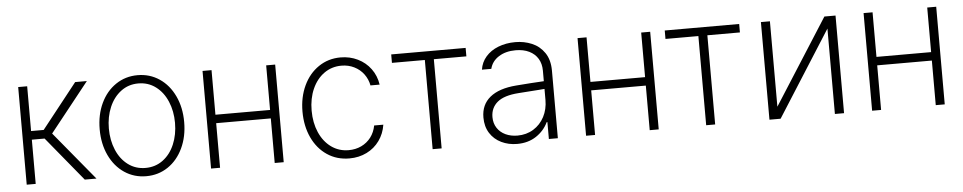

<svg xmlns="http://www.w3.org/2000/svg" viewBox="-36 -783 5213 1039"><g transform="rotate(-5 2570.5 -263.0)"><path d="M76.2 -530.3H125V-287.1H193.4L385.7 -530.3H449.2L237.3 -263.7L455.1 0H391.6L194.3 -240.2H125V0H76.2Z M495.6 -263.7Q495.6 -342.8 525.1 -405.3Q554.7 -467.8 606.9 -502.9Q659.2 -538.1 725.1 -538.1Q791 -538.1 843.3 -502.9Q895.5 -467.8 925 -405.3Q954.6 -342.8 954.6 -263.7Q954.6 -184.6 925 -122.1Q895.5 -59.6 843.3 -24.4Q791 10.7 725.1 10.7Q659.2 10.7 606.9 -24.4Q554.7 -59.6 525.1 -122.1Q495.6 -184.6 495.6 -263.7ZM904.8 -263.7Q904.8 -327.1 882.6 -379.6Q860.4 -432.1 819.6 -462.6Q778.8 -493.2 725.1 -493.2Q671.4 -493.2 630.6 -462.4Q589.8 -431.6 567.6 -379.4Q545.4 -327.1 545.4 -263.7Q545.4 -199.7 567.6 -147.2Q589.8 -94.7 630.6 -64.5Q671.4 -34.2 725.1 -34.2Q778.8 -34.2 819.6 -64.5Q860.4 -94.7 882.6 -147.2Q904.8 -199.7 904.8 -263.7Z M1126.5 -288.1H1423.3V-530.3H1472.2V0H1423.3V-242.2H1126.5V0H1077.6V-530.3H1126.5Z M1597.2 -263.7Q1597.2 -341.8 1626.5 -404.3Q1655.8 -466.8 1708.3 -502.4Q1760.7 -538.1 1827.6 -538.1Q1878.4 -538.1 1920.9 -517.3Q1963.4 -496.6 1991 -459.2Q2018.6 -421.9 2025.9 -373H1976.1Q1969.7 -407.2 1949.5 -434.6Q1929.2 -461.9 1897.9 -477.5Q1866.7 -493.2 1828.6 -493.2Q1775.9 -493.2 1734.6 -463.9Q1693.4 -434.6 1670.2 -382.6Q1647 -330.6 1647 -264.6Q1647 -198.7 1669.9 -146.2Q1692.9 -93.8 1734.1 -64Q1775.4 -34.2 1828.6 -34.2Q1866.2 -34.2 1897.5 -49.1Q1928.7 -64 1949.5 -91.3Q1970.2 -118.7 1977.1 -155.3H2026.9Q2019.5 -106.9 1992.4 -69.1Q1965.3 -31.2 1922.9 -10.3Q1880.4 10.7 1828.6 10.7Q1760.3 10.7 1707.8 -24.7Q1655.3 -60.1 1626.2 -122.6Q1597.2 -185.1 1597.2 -263.7Z M2102.5 -530.3H2506.8V-484.4H2330.1V0H2281.2V-484.4H2102.5Z M2761.2 -303.7Q2797.4 -306.6 2840.3 -309.6Q2883.3 -312.5 2912.6 -314V-371.1Q2912.6 -408.7 2896 -436.3Q2879.4 -463.9 2848.4 -479Q2817.4 -494.1 2774.9 -494.1Q2720.7 -494.1 2683.1 -470.2Q2645.5 -446.3 2635.3 -405.3H2584.5Q2590.3 -445.3 2616.5 -475.3Q2642.6 -505.4 2684.3 -521.7Q2726.1 -538.1 2776.9 -538.1Q2824.7 -538.1 2866.7 -520.5Q2908.7 -502.9 2935.1 -464.4Q2961.4 -425.8 2961.4 -367.2V0H2912.6V-91.8H2908.7Q2887.2 -46.4 2843.5 -17.3Q2799.8 11.7 2739.7 11.7Q2692.9 11.7 2654.1 -7.1Q2615.2 -25.9 2592.5 -61.5Q2569.8 -97.2 2569.8 -146.5Q2569.8 -216.3 2618.9 -256.3Q2668 -296.4 2761.2 -303.7ZM2745.6 -33.2Q2793.9 -33.2 2832 -56.6Q2870.1 -80.1 2891.4 -120.8Q2912.6 -161.6 2912.6 -211.9V-272L2880.4 -269.5Q2800.8 -263.2 2771 -261.7Q2691.9 -256.3 2655.3 -225.6Q2618.7 -194.8 2618.7 -144.5Q2618.7 -110.8 2635.3 -85.4Q2651.9 -60.1 2680.7 -46.6Q2709.5 -33.2 2745.6 -33.2Z M3163.6 -288.1H3460.4V-530.3H3509.3V0H3460.4V-242.2H3163.6V0H3114.7V-530.3H3163.6Z M3588.4 -530.3H3992.7V-484.4H3815.9V0H3767.1V-484.4H3588.4Z M4455.6 -530.3H4516.1V0H4466.3V-463.9L4171.4 0H4110.8V-530.3H4159.7V-66.4Z M4717.3 -288.1H5014.2V-530.3H5063V0H5014.2V-242.2H4717.3V0H4668.5V-530.3H4717.3Z"/></g></svg>

Font: Pretendard Std ExtraLight
Style: Regular
Weight: 200
Designer: Base glyphs from Inter by Rasmus Andersson; Hangeul glyphs from Noto Sans CJK(Source Han Sans) by Jang Soo-young and Kan
Foundry: Kil Hyung-jin
Version: Version 1.309